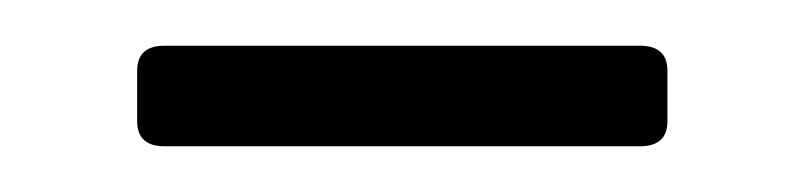

<svg xmlns="http://www.w3.org/2000/svg" viewBox="-20 -362 352 84"><path d="M260 -298H52Q40 -298 40 -309V-331Q40 -342 52 -342H260Q272 -342 272 -331V-309Q272 -298 260 -298Z"/></svg>

Font: Rajdhani
Style: Regular
Weight: 400
Designer: Satya Rajpurohit, Jyotish Sonowal
Foundry: Indian Type Foundry
Version: Version 1.201 February 1, 2022